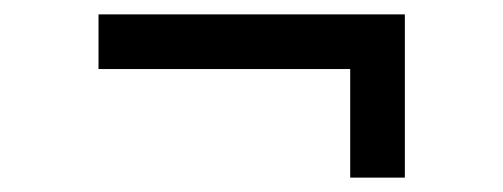

<svg xmlns="http://www.w3.org/2000/svg" viewBox="-20 -415 700 267"><path d="M543 -168H467V-319H117V-395H543Z"/></svg>

Font: Wix Madefor Display Medium
Style: Regular
Weight: 500
Designer: Dalton Maag Ltd
Foundry: Dalton Maag Ltd
Version: Version 3.100